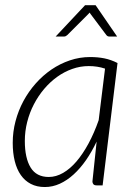

<svg xmlns="http://www.w3.org/2000/svg" viewBox="-20 -728 530 754"><path d="M383 0H360Q350.5 0 346.8 -4.5Q343 -9 343 -15.5L359.5 -172Q340.5 -132 317.8 -99.2Q295 -66.5 269.2 -43Q243.5 -19.5 215 -6.5Q186.5 6.5 156 6.5Q124.5 6.5 101 -5.8Q77.5 -18 61.8 -40.5Q46 -63 38 -95Q30 -127 30 -167Q30 -210.5 41 -252.2Q52 -294 72.2 -331.5Q92.5 -369 120.5 -400.5Q148.5 -432 182.2 -455Q216 -478 254.5 -491Q293 -504 334 -504Q364 -504 390 -498.8Q416 -493.5 441.5 -480.5ZM171.5 -33Q200 -33 227.8 -49Q255.5 -65 280.5 -94.2Q305.5 -123.5 327.8 -164.8Q350 -206 367.5 -256L392.5 -458.5Q363 -468.5 328.5 -468.5Q295 -468.5 263.5 -457.2Q232 -446 204.2 -426Q176.5 -406 153.2 -378.5Q130 -351 113 -318.2Q96 -285.5 86.8 -249Q77.5 -212.5 77.5 -174.5Q77.5 -107.5 100.2 -70.2Q123 -33 171.5 -33ZM440 -584.5H409.5Q402 -584.5 397.5 -590.5L336 -672.5L332 -678.5L326.5 -672.5L244.5 -590.5Q242 -588 238.5 -586.2Q235 -584.5 231 -584.5H198.5L314 -707.5H355.5Z"/></svg>

Font: Lato TR Light
Style: Italic
Weight: 300
Italic angle: -12°
Designer: Lukasz Dziedzic
Foundry: Lukasz Dziedzic
Version: Version 1.104 2013